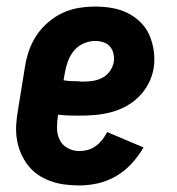

<svg xmlns="http://www.w3.org/2000/svg" viewBox="-20 -558 540 586"><path d="M222 8Q199 8 176.5 5Q154 2 133.5 -5.5Q113 -13 95.5 -25Q78 -37 65 -54Q52 -71 43.5 -91Q35 -111 31.5 -133Q28 -155 29.5 -178Q31 -201 35 -223L56 -353Q60 -379 68.5 -403.5Q77 -428 91.5 -450Q106 -472 127 -490Q148 -508 172 -519Q196 -530 221.5 -534Q247 -538 271 -538Q297 -538 322.5 -533.5Q348 -529 370 -518Q392 -507 409.5 -489.5Q427 -472 436.5 -449.5Q446 -427 449.5 -401.5Q453 -376 449 -350Q445 -326 433.5 -303.5Q422 -281 404 -263Q386 -245 363.5 -233Q341 -221 317 -215Q293 -209 269 -207Q245 -205 222 -205Q205 -205 189 -205.5Q173 -206 157 -208V-206Q154 -187 154 -167.5Q154 -148 162 -131.5Q170 -115 186.5 -106Q203 -97 222 -97Q235 -97 248 -100.5Q261 -104 272.5 -112.5Q284 -121 292.5 -132Q301 -143 307 -155L418 -108Q403 -82 382 -59Q361 -36 334.5 -20.5Q308 -5 279 1.5Q250 8 222 8ZM237 -309Q251 -309 265.5 -311.5Q280 -314 293 -321Q306 -328 315 -340.5Q324 -353 327 -367Q329 -380 326.5 -393Q324 -406 316 -415.5Q308 -425 295.5 -429Q283 -433 270 -433Q253 -433 235.5 -425.5Q218 -418 206 -403.5Q194 -389 187.5 -371.5Q181 -354 178 -336L174 -313Q185 -311 196.5 -310.5Q208 -310 219 -310Q219 -310 219 -310Q219 -310 219 -310Q224 -309 228.5 -309Q233 -309 237 -309Z"/></svg>

Font: Iosevka Slab Extrabold
Style: Italic
Weight: 800
Italic angle: -9°
Monospace: yes
Designer: Belleve Invis
Foundry: Belleve Invis
Version: Version 11.1.0; ttfautohint (v1.8.3)